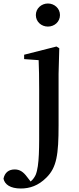

<svg xmlns="http://www.w3.org/2000/svg" viewBox="-108 -807 453 1098"><path d="M166 -655C203 -655 235 -682 235 -721C235 -759 203 -787 166 -787C129 -787 97 -759 97 -721C97 -682 129 -655 166 -655ZM11 271C62 271 111 255 157 209C216 151 227 78 227 -91V-385L231 -531L215 -541L30 -494V-469L113 -463C115 -414 116 -364 116 -297V-102C116 31 118 139 96 193C88 210 78 222 67 231L47 205C25 175 4 162 -24 162C-58 162 -81 180 -88 215C-81 248 -49 271 11 271Z"/></svg>

Font: GenKiMin2 TW SB
Style: Regular
Weight: 600
Version: Version 2.100;PS 2.1;hotconv 16.6.51;makeotf.lib2.5.65220 DE